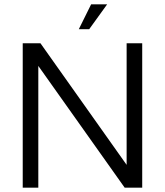

<svg xmlns="http://www.w3.org/2000/svg" viewBox="-20 -867 762 887"><path d="M85 0V-667H167L583 -80L565 -52V-667H637V0H556L124 -609L157 -640V0ZM344 -732 401 -847H475L392 -732Z"/></svg>

Font: Maven Pro VF Beta
Style: Regular
Weight: 400
Designer: Joe Prince
Foundry: Joe Prince
Version: Version 2.002